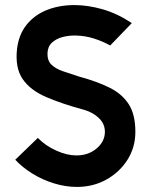

<svg xmlns="http://www.w3.org/2000/svg" viewBox="-20 -726 593 756"><path d="M283 10Q238 10 192.5 -4Q147 -18 107.5 -42.5Q68 -67 40 -97L129 -183Q159 -152 201.5 -133Q244 -114 281 -114Q328 -114 360.5 -141.5Q393 -169 393 -207Q393 -238 370 -260.5Q347 -283 313 -293Q224 -317 161.5 -344Q99 -371 69 -415Q39 -459 47 -533Q54 -591 85.5 -629.5Q117 -668 165.5 -687Q214 -706 273 -706Q326 -706 384 -689.5Q442 -673 499 -635L414 -547Q385 -563 351 -574Q317 -585 281 -586Q253 -587 227.5 -580.5Q202 -574 185 -558.5Q168 -543 167 -517Q166 -488 182 -472Q198 -456 226.5 -446Q255 -436 293 -424Q363 -405 412 -380.5Q461 -356 487 -315.5Q513 -275 513 -207Q513 -146 482 -97Q451 -48 399 -19Q347 10 283 10Z"/></svg>

Font: Kulim Park
Style: Bold
Weight: 700
Designer: Noponies / Dale Sattler
Foundry: Noponies
Version: Version 1.000; ttfautohint (v1.8.3)